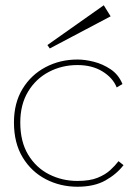

<svg xmlns="http://www.w3.org/2000/svg" viewBox="-20 -703 517 729"><path d="M274 6Q209 6 154 -22.5Q99 -51 66 -105.5Q33 -160 33 -238Q33 -312 65.5 -365.5Q98 -419 153 -448Q208 -477 274 -477Q303 -477 336.5 -468.5Q370 -460 400 -440Q430 -420 445 -384L423 -371Q409 -407 369.5 -431.5Q330 -456 274 -456Q215 -456 165.5 -430Q116 -404 86.5 -355Q57 -306 57 -238Q57 -165 87 -115.5Q117 -66 166.5 -41Q216 -16 274 -16Q321 -16 350.5 -28Q380 -40 398.5 -57Q417 -74 430 -91L449 -76Q423 -42 380.5 -18Q338 6 274 6ZM169 -519 160 -532 374 -683 400 -641Z"/></svg>

Font: Lil Grotesk Thin
Style: Regular
Weight: 100
Designer: Bastien Sozeau
Foundry: NBR — Bastien Sozeau
Version: Version 3.003; ttfautohint (v1.8.4.7-5d5b);gftools[0.9.33]